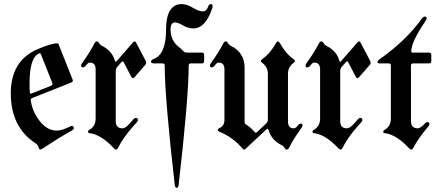

<svg xmlns="http://www.w3.org/2000/svg" viewBox="-20 -727 2165 946"><path d="M33.2 -267.1Q33.2 -427.2 163.6 -483.9Q231.9 -513.7 263.2 -513.7Q266.6 -513.7 268.1 -510.3L337.4 -335.9Q338.9 -333 338.9 -330.1Q338.9 -323.7 330.6 -320.3L140.1 -244.6Q131.3 -241.2 131.3 -234.9Q131.3 -232.4 131.8 -230Q138.2 -193.4 151.9 -167.5Q196.8 -83.5 259.3 -83.5Q284.7 -83.5 323.7 -103Q330.6 -106.4 333.5 -106.4Q343.8 -106.4 343.8 -94.7Q343.8 -89.4 335 -84.5Q262.7 -43.9 192.9 3.4Q183.6 9.8 178.2 9.8Q172.9 9.8 169.7 -2Q166.5 -13.7 155.3 -21Q33.2 -100.1 33.2 -267.1ZM125.5 -314Q125.5 -280.8 127.4 -270Q128.4 -265.6 131.1 -265.6Q133.8 -265.6 137.2 -267.1L231.9 -304.7Q238.8 -307.6 238.8 -313.5Q238.8 -315.9 237.3 -319.3L181.6 -459.5Q179.7 -464.4 177 -464.4Q174.3 -464.4 173.3 -463.9Q125.5 -445.8 125.5 -314Z M379.4 -404.8Q379.4 -409.2 387.2 -419.9Q424.3 -471.7 445.8 -514.2Q450.2 -522.9 457.3 -522.9Q464.4 -522.9 468.3 -514.6Q472.2 -506.3 483.9 -500.5Q532.7 -475.6 545.9 -428.2Q547.4 -422.9 549.8 -422.9Q552.2 -422.9 555.2 -426.3L635.3 -518.1Q639.6 -522.9 643.6 -522.9Q647.5 -522.9 650.9 -516.6L697.3 -428.2Q700.2 -422.9 700.2 -417.5Q700.2 -412.1 695.8 -407.2L643.1 -346.7Q638.7 -341.8 634.8 -341.8Q630.9 -341.8 627.4 -348.1L589.4 -420.4Q586.9 -424.8 584.2 -424.8Q581.5 -424.8 578.6 -421.4L558.6 -398.4Q550.3 -389.2 550.3 -377.4V-129.9Q550.3 -94.7 584 -94.7Q598.1 -94.7 619.1 -118.7L637.2 -139.2Q643.1 -146 648.4 -146Q659.7 -146 659.7 -135.3Q659.7 -131.3 653.8 -124.5L635.7 -104Q585.9 -47.9 561 2.9Q557.6 9.8 552.2 9.8Q546.9 9.8 540.5 2.9Q478 -64 421.9 -70.8Q413.6 -71.8 413.6 -77.6Q413.6 -83.5 418.9 -86.4Q451.2 -104 451.2 -142.6V-384.8Q451.2 -418.5 423.3 -418.5Q413.6 -418.5 405.3 -406.7Q397 -395 388.2 -395Q379.4 -395 379.4 -404.8Z M736.3 -436Q798.3 -458.5 798.3 -581.1Q798.3 -662.1 830.6 -690.9Q848.1 -707 874.3 -707Q900.4 -707 929.9 -689Q959.5 -670.9 978.5 -670.9Q997.6 -670.9 1004.9 -692.9Q1009.8 -707 1018.1 -707Q1027.3 -707 1027.3 -696.8Q1027.3 -691.4 1025.4 -685.5Q992.2 -586.9 932.1 -586.9Q907.2 -586.9 881.6 -601.8Q856 -616.7 842.8 -616.7Q820.3 -616.7 820.3 -581.1Q820.3 -525.4 865.2 -492.2Q874.5 -485.4 881.8 -476.6Q889.2 -467.8 900.9 -467.8H975.1Q985.8 -467.8 985.8 -457V-425.3Q985.8 -414.6 975.1 -414.6H919.9Q909.7 -414.6 909.7 -403.8Q909.7 -248.5 860.4 182.1Q858.4 198.7 850.6 198.7Q842.8 198.7 840.8 182.1Q791.5 -248.5 791.5 -403.8Q791.5 -414.6 781.2 -414.6H739.7Q724.1 -414.6 724.1 -423.1Q724.1 -431.6 736.3 -436Z M1014.2 0ZM1470.7 -108.4Q1470.7 -104 1462.9 -93.3Q1425.3 -41.5 1404.3 1Q1399.9 9.8 1392.8 9.8Q1385.7 9.8 1381.8 1.5Q1377.9 -6.8 1366.2 -12.7Q1317.4 -37.1 1303.7 -85.4Q1301.3 -92.3 1298.3 -92.3Q1295.4 -92.3 1292.5 -89.4L1190.4 5.9Q1186 9.8 1182.6 9.8Q1179.2 9.8 1176.3 5.9Q1127.4 -50.3 1065.9 -75.7Q1052.7 -81.1 1052.7 -86.4Q1052.7 -91.8 1064 -97.2Q1085.9 -108.4 1085.9 -137.2V-384.8Q1085.9 -418.5 1058.1 -418.5Q1048.3 -418.5 1040 -406.7Q1031.7 -395 1022.9 -395Q1014.2 -395 1014.2 -404.8Q1014.2 -409.2 1022 -419.9Q1059.1 -471.7 1080.6 -514.2Q1085 -522.9 1092 -522.9Q1099.1 -522.9 1103 -514.6Q1106.9 -506.3 1118.7 -500.5Q1185.1 -467.3 1185.1 -393.6V-126Q1185.1 -119.1 1189.9 -115.7Q1220.2 -95.2 1235.8 -75.7Q1237.8 -73.2 1240.5 -73.2Q1243.2 -73.2 1245.6 -75.7L1291.5 -118.7Q1299.8 -126.5 1299.8 -136.7V-363.3Q1299.8 -397.5 1270.5 -418.5Q1265.1 -422.4 1265.1 -426.5Q1265.1 -430.7 1271.5 -435.1Q1311.5 -463.9 1339.4 -514.2Q1344.2 -522.9 1349.4 -522.9Q1354.5 -522.9 1359.4 -514.2Q1388.2 -461.9 1427.2 -435.1Q1433.6 -430.7 1433.6 -426.5Q1433.6 -422.4 1428.2 -418.5Q1398.9 -397.9 1398.9 -363.3V-128.4Q1398.9 -94.7 1427.2 -94.7Q1437 -94.7 1445.3 -106.4Q1453.6 -118.2 1462.2 -118.2Q1470.7 -118.2 1470.7 -108.4Z M1485.4 -404.8Q1485.4 -409.2 1493.2 -419.9Q1530.3 -471.7 1551.8 -514.2Q1556.2 -522.9 1563.2 -522.9Q1570.3 -522.9 1574.2 -514.6Q1578.1 -506.3 1589.8 -500.5Q1638.7 -475.6 1651.9 -428.2Q1653.3 -422.9 1655.8 -422.9Q1658.2 -422.9 1661.1 -426.3L1741.2 -518.1Q1745.6 -522.9 1749.5 -522.9Q1753.4 -522.9 1756.8 -516.6L1803.2 -428.2Q1806.2 -422.9 1806.2 -417.5Q1806.2 -412.1 1801.8 -407.2L1749 -346.7Q1744.6 -341.8 1740.7 -341.8Q1736.8 -341.8 1733.4 -348.1L1695.3 -420.4Q1692.9 -424.8 1690.2 -424.8Q1687.5 -424.8 1684.6 -421.4L1664.6 -398.4Q1656.2 -389.2 1656.2 -377.4V-129.9Q1656.2 -94.7 1689.9 -94.7Q1704.1 -94.7 1725.1 -118.7L1743.2 -139.2Q1749 -146 1754.4 -146Q1765.6 -146 1765.6 -135.3Q1765.6 -131.3 1759.8 -124.5L1741.7 -104Q1691.9 -47.9 1667 2.9Q1663.6 9.8 1658.2 9.8Q1652.8 9.8 1646.5 2.9Q1584 -64 1527.8 -70.8Q1519.5 -71.8 1519.5 -77.6Q1519.5 -83.5 1524.9 -86.4Q1557.1 -104 1557.1 -142.6V-384.8Q1557.1 -418.5 1529.3 -418.5Q1519.5 -418.5 1511.2 -406.7Q1502.9 -395 1494.1 -395Q1485.4 -395 1485.4 -404.8Z M1851.6 -436Q1982.4 -528.8 2057.1 -633.8Q2065.4 -645.5 2072.8 -645.5Q2082 -645.5 2082 -635.7Q2082 -630.4 2074.7 -620.6Q2006.3 -520 2006.3 -474.6Q2006.3 -467.8 2013.7 -467.8H2094.2Q2105 -467.8 2105 -457V-425.3Q2105 -414.6 2094.2 -414.6H2015.6Q2004.9 -414.6 2004.9 -403.8V-129.9Q2004.9 -94.7 2038.6 -94.7Q2051.3 -94.7 2073.7 -118.7Q2080.1 -125.5 2085 -125.5Q2096.2 -125.5 2096.2 -115.2Q2096.2 -110.8 2090.3 -104Q2039.6 -44.4 2015.6 2.9Q2012.2 9.8 2006.8 9.8Q2001.5 9.8 1995.1 2.9Q1932.6 -64 1876.5 -70.8Q1868.2 -71.8 1868.2 -77.6Q1868.2 -83.5 1873.5 -86.4Q1905.8 -104 1905.8 -142.6V-403.8Q1905.8 -414.6 1896 -414.6H1852.5Q1839.8 -414.6 1839.8 -421.1Q1839.8 -427.7 1851.6 -436Z"/></svg>

Font: UnifrakturMaguntia17
Style: Book
Weight: 400
Designer: j. 'mach' wust, Gerrit Ansmann, Georg Duffner, based on a font by Peter Wiegel, original typeface by Carl Albert Fahrenw
Version: Version 2017-03-19